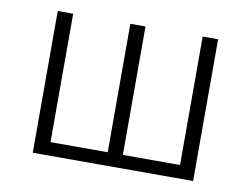

<svg xmlns="http://www.w3.org/2000/svg" viewBox="-63 -622 930 711"><g transform="rotate(10 401.5 -266.5)"><path d="M100 0H703V-533H645V-50H430V-533H373V-50H158V-533H100Z"/></g></svg>

Font: Genne Gothic Light
Style: Regular
Weight: 300
Designer: Ryoko NISHIZUKA (kana & ideographs); Paul D. Hunt (Latin, Greek & Cyrillic); Wenlong ZHANG (bopomofo); Sandoll Communica
Foundry: Adobe Systems Incorporated
Version: Version 1.004;PS 1.004;hotconv 16.6.51;makeotf.lib2.5.65220